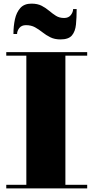

<svg xmlns="http://www.w3.org/2000/svg" viewBox="-20 -1037 514 1057"><path d="M14.5 0V-19.5H125V-730.5H14.5V-750H460V-730.5H340V-19.5H460V0ZM313 -820Q280.5 -820 257 -831.8Q233.5 -843.5 213.8 -859.2Q194 -875 172.8 -886.8Q151.5 -898.5 123 -898.5Q98.5 -898.5 86.2 -882.5Q74 -866.5 74 -850H54Q54 -892.5 62.2 -930.8Q70.5 -969 92 -993Q113.5 -1017 153 -1017Q187 -1017 209.8 -1005Q232.5 -993 250.8 -977.5Q269 -962 288 -950Q307 -938 333 -938Q357.5 -938 370 -954.2Q382.5 -970.5 382.5 -987H402Q402 -940 398.2 -902Q394.5 -864 376 -842Q357.5 -820 313 -820Z"/></svg>

Font: Bodoni Moda Black
Style: Regular
Weight: 900
Version: Version 2.005